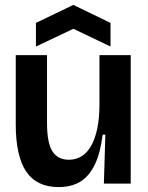

<svg xmlns="http://www.w3.org/2000/svg" viewBox="-20 -746 601 780"><path d="M218 14Q129 14 86.5 -49Q44 -112 44 -241V-522H171V-246Q171 -167 192.5 -132Q214 -97 260 -97Q288 -97 311 -111Q334 -125 350 -153Q366 -181 375 -223Q384 -265 384 -322V-522H511V-240V0H402L408 -199H397Q388 -125 365.5 -78Q343 -31 307 -8.5Q271 14 218 14ZM126 -557V-653L278 -726L429 -653V-557L278 -629Z"/></svg>

Font: Bricolage Grotesque 72pt SemiBold
Style: Regular
Weight: 600
Version: Version 1.001;gftools[0.9.33.dev8+g029e19f]